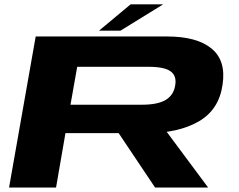

<svg xmlns="http://www.w3.org/2000/svg" viewBox="-20 -838 1068 858"><path d="M20.5 0H230.5L272.5 -243H636Q777 -243 867.8 -295.2Q958.5 -347.5 974.5 -459Q991 -567 925.5 -621Q860 -675 726.5 -675H139.5ZM673 0H910L672.5 -319.5H459ZM295 -370 325 -539.5H643.5Q715 -539.5 743 -518.8Q771 -498 762.5 -454.5Q755.5 -412.5 720 -391.2Q684.5 -370 613.5 -370ZM422.5 -701H518.5L709 -818.5H563.5Z"/></svg>

Font: Anybody ExtraExpanded
Style: Bold Italic
Weight: 700
Width: 8
Italic angle: -10°
Version: Version 1.113;gftools[0.9.25]